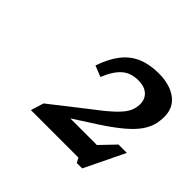

<svg xmlns="http://www.w3.org/2000/svg" viewBox="-109 -827 634 634"><g transform="rotate(45 208.0 -509.5)"><path d="M293.5 -365.5 373.5 -449H412.5L344.5 -308.5H319.5L310 -325H88.5L102.5 -370L229 -469Q271.5 -501 293.2 -522.2Q315 -543.5 322.5 -560Q330 -576.5 330 -593.5Q330 -617.5 314.2 -631.5Q298.5 -645.5 270 -645.5Q235 -645.5 212.8 -626Q190.5 -606.5 173.5 -564.5L135 -580Q151 -626 173.5 -654.5Q196 -683 227.8 -696.2Q259.5 -709.5 301.5 -709.5Q353 -709.5 384.5 -686.5Q416 -663.5 416 -621Q416 -601 411 -582.5Q406 -564 392.2 -544.2Q378.5 -524.5 352 -501.8Q325.5 -479 282 -450.5L159.5 -371.5L159 -397.5H369.5Z"/></g></svg>

Font: Newsreader 8pt
Style: Italic
Weight: 400
Italic angle: -17°
Version: Version 1.003